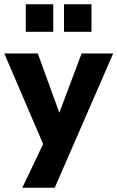

<svg xmlns="http://www.w3.org/2000/svg" viewBox="-33 -694 547 894"><path d="M71 180 183 -55V12L-13 -445H143L256 -134H230L347 -445H494L222 180ZM265 -546V-674H393V-546ZM87 -546V-674H215V-546Z"/></svg>

Font: Nunito Sans 12pt ExtraLight
Style: Weight 830 Width 84 Optical size 12.0 YTLC 445
Weight: 830
Width: 4
Designer: Vernon Adams
Foundry: Vernon Adams
Version: Version 3.101;gftools[0.9.27]